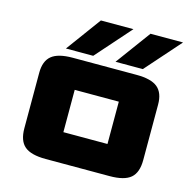

<svg xmlns="http://www.w3.org/2000/svg" viewBox="-106 -832 952 945"><g transform="rotate(15 370.0 -359.5)"><path d="M67.1 -114V-396.7Q67.1 -456.5 100.1 -483.7Q133.1 -510.8 207.1 -510.8H532.8Q607.1 -510.8 640 -483.7Q672.8 -456.5 672.8 -396.7V-114Q672.8 -50.5 640.6 -22.8Q608.3 5 532.8 5H207.1Q132.3 5 99.7 -22.8Q67.1 -50.5 67.1 -114ZM257.6 -145.1Q257.6 -145.1 257.6 -145.1Q257.6 -145.1 257.6 -145.1H482.3Q482.3 -145.1 482.3 -145.1Q482.3 -145.1 482.3 -145.1V-360.7Q482.3 -360.7 482.3 -360.7Q482.3 -360.7 482.3 -360.7H257.6Q257.6 -360.7 257.6 -360.7Q257.6 -360.7 257.6 -360.7ZM163.1 -546.1 293.7 -724H459.5L302.1 -546.1ZM415.8 -546.1 546.4 -724H712.2L554.9 -546.1Z"/></g></svg>

Font: Science Gothic
Style: Regular
Weight: 400
Designer: Thomas Phinney, Vassil Kateliev, Brandon Buerkle
Foundry: Font Detective LLC
Version: Version 1.018